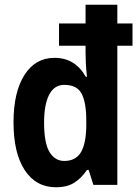

<svg xmlns="http://www.w3.org/2000/svg" viewBox="-20 -780 587 810"><path d="M216 10Q132 10 84.5 -62Q37 -134 37 -264Q37 -391 83 -463.5Q129 -536 210 -536Q297 -536 342 -456H347Q343 -490 342 -517Q341 -544 341 -557V-587H229V-681H341V-760H475V-681H539V-587H475V0H374L354 -63H347Q323 -28 293 -9Q263 10 216 10ZM251 -101Q299 -101 321 -137Q343 -173 344 -249V-272Q344 -347 324.5 -384.5Q305 -422 251 -422Q209 -422 187.5 -380.5Q166 -339 166 -263Q166 -176 189 -138.5Q212 -101 251 -101Z"/></svg>

Font: Noto Sans Sinhala UI Condensed
Style: Bold
Weight: 700
Width: 3
Designer: Jelle Bosma - Monotype Design Team
Foundry: Monotype Imaging Inc.
Version: Version 2.006; ttfautohint (v1.8.4.7-5d5b)